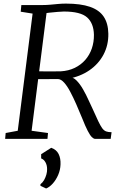

<svg xmlns="http://www.w3.org/2000/svg" viewBox="-20 -771 672 1066"><path d="M8.5 0 11.5 -32.5 78.5 -45 161 -695.5 95 -706 98.5 -743H217.5Q238.5 -743 259.8 -745Q281 -747 302.8 -749Q324.5 -751 346.5 -751Q428 -751 479.5 -733.2Q531 -715.5 555.8 -678.5Q580.5 -641.5 581.5 -584Q582.5 -520.5 554.8 -468Q527 -415.5 476 -380.5Q425 -345.5 356.5 -333.5L366 -342Q386 -343.5 405.5 -323.5Q425 -303.5 442 -273.5Q459 -243.5 472.2 -213.8Q485.5 -184 494.5 -166Q513 -124.5 525.2 -98.8Q537.5 -73 547.2 -59.5Q557 -46 569 -41.5Q581 -37 599.5 -37L594.5 0H508Q500 0 490 -9.8Q480 -19.5 467 -44.5Q454 -69.5 436 -115Q420.5 -153 403.8 -191.2Q387 -229.5 370.2 -261.2Q353.5 -293 336.2 -312.2Q319 -331.5 302.5 -332Q300.5 -332 285 -332Q269.5 -332 248.5 -331.8Q227.5 -331.5 207.2 -331.5Q187 -331.5 175.5 -331.5L182.5 -375.5Q194.5 -375 214.8 -374.8Q235 -374.5 256.8 -374.5Q278.5 -374.5 295.5 -374.8Q312.5 -375 317.5 -375Q360.5 -377.5 395 -394.2Q429.5 -411 453.5 -438.5Q477.5 -466 489.8 -501.8Q502 -537.5 501.5 -578Q500 -642 463.5 -674.5Q427 -707 334.5 -707Q324 -707 300 -705Q276 -703 253.2 -700.5Q230.5 -698 223 -695.5L242.5 -731L155.5 -45L246.5 -32.5L243.5 0ZM204.5 260.5V252Q217 242.5 225 228.2Q233 214 237.5 198Q242 182 241.5 167.5Q241.5 146.5 232.5 130.2Q223.5 114 208.5 108.5V85L264.5 49.5Q293.5 60 305.5 84.2Q317.5 108.5 316 142Q315 172.5 303 200.2Q291 228 273 248Q255 268 236 275.5Z"/></svg>

Font: Merriweather 36pt Light
Style: Italic
Weight: 300
Italic angle: -7.8°
Version: Version 2.101